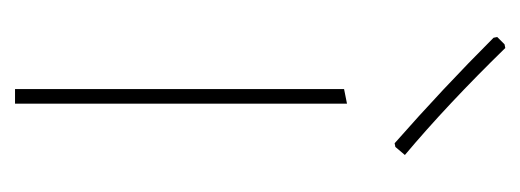

<svg xmlns="http://www.w3.org/2000/svg" viewBox="-244 -466 709 262"><g transform="rotate(90 111.0 -334.5)"><path d="M45 -669Q122 -590 191 -532L180 -519L175 -518Q100 -584 31 -653L30 -658L40 -668ZM101 0V-449L121 -453V0Z"/></g></svg>

Font: Alegreya Sans Thin
Style: Regular
Weight: 100
Designer: Juan Pablo del Peral
Foundry: Huerta Tipografica
Version: Version 2.007